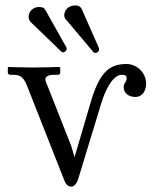

<svg xmlns="http://www.w3.org/2000/svg" viewBox="-20 -679 577 711"><path d="M431 -402C445 -402 449 -398 449 -389C449 -374 438 -373 438 -356C438 -334 457 -320 481 -320C509 -320 521 -345 521 -369C521 -409 488 -442 448 -442C380 -442 346 -405 314 -294L256 -97L244 -138L158 -356C152 -370 148 -378 148 -385C148 -395 157 -401 177 -402H194C197 -402 203 -403 203 -410V-429L199 -431C199 -431 138 -429 99 -429C65 -429 12 -431 12 -431L9 -429V-409C9 -405 14 -402 19 -402H30C60 -402 70 -388 83 -354L219 -9C224 3 231 12 244 12C254 12 262 3 268 -11L353 -290C372 -355 401 -402 431 -402ZM260 -659C229 -659 218 -637 218 -623C218 -618 219 -612 224 -607L326 -486C328 -484 330 -483 333 -483C344 -483 347 -493 347 -496C347 -497 347 -499 346 -502L283 -645C279 -654 271 -659 260 -659ZM124 -653C101 -653 86 -635 86 -617C86 -611 88 -604 93 -598L207 -488C209 -486 211 -485 214 -485C217 -485 227 -489 227 -499C227 -500 227 -502 226 -503L148 -642C143 -651 136 -653 124 -653Z"/></svg>

Font: Libertinus Serif Display
Style: Regular
Weight: 400
Designer: Philipp H. Poll, Khaled Hosny
Foundry: Caleb Maclennan
Version: Version 7.050;RELEASE